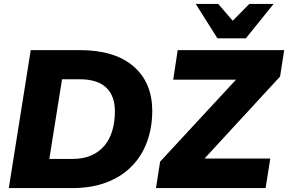

<svg xmlns="http://www.w3.org/2000/svg" viewBox="-20 -961 1472 981"><path d="M25 0 137 -705H387Q565 -705 661 -623Q757 -541 758 -396Q758 -311 732 -238.5Q706 -166 654 -112.5Q602 -59 525.5 -29.5Q449 0 349 0ZM232 -149H351Q405 -149 445.5 -166.5Q486 -184 513 -216Q540 -248 553.5 -292.5Q567 -337 567 -393Q567 -472 522 -514Q477 -556 387 -556H297ZM777 0 798 -135 1234 -606 1237 -554H865L888 -705H1432L1411 -570L978 -100L973 -151H1361L1337 0ZM1091 -765 980 -941H1095L1169 -855L1254 -941H1378L1236 -765Z"/></svg>

Font: Nunito Sans 12pt Black
Style: Italic
Weight: 900
Italic angle: -9°
Designer: Vernon Adams
Foundry: Vernon Adams
Version: Version 3.101;gftools[0.9.27]